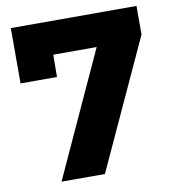

<svg xmlns="http://www.w3.org/2000/svg" viewBox="-79 -771 759 841"><g transform="rotate(-10 300.0 -350.5)"><path d="M320 0H127L381 -554H188L187 -455H25V-701H584V-574Z"/></g></svg>

Font: Argentum Novus
Style: Bold
Weight: 700
Designer: Julieta Ulanovsky (font) & Cristiano Sobral (main changes)
Foundry: Julieta Ulanovsky (font) & Cristiano Sobral (main changes)
Version: Version 3.00;November 27, 2020;FontCreator 13.0.0.2655 64-bi